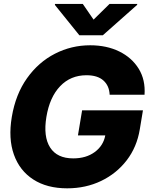

<svg xmlns="http://www.w3.org/2000/svg" viewBox="-20 -977 779 1008"><path d="M332.5 11.7Q226.6 11.7 154.8 -34.7Q83 -81.1 53 -165.3Q22.9 -249.5 42 -363.3Q62 -482.4 122.1 -566.7Q182.1 -650.9 268.6 -695.1Q355 -739.3 453.6 -739.3Q540 -739.3 606.2 -706.8Q672.4 -674.3 708.3 -616Q744.1 -557.6 738.8 -479.5H555.7Q553.7 -526.9 522.9 -554.4Q492.2 -582 434.1 -582Q350.6 -582 295.7 -524.4Q240.7 -466.8 223.6 -363.3Q206.5 -259.8 243.2 -202.6Q279.8 -145.5 364.3 -145.5Q432.1 -145.5 477.3 -178.7Q522.5 -211.9 532.7 -266.1H389.2L411.1 -397.9H730.5L713.9 -297.9Q698.7 -205.1 645.3 -135.5Q591.8 -65.9 511 -27.1Q430.2 11.7 332.5 11.7ZM414.6 -956.5 471.2 -874 555.2 -956.5H700.7L699.7 -951.2L520 -792H396.5L268.1 -951.2L269 -956.5Z"/></svg>

Font: Inter Display Extra Bold
Style: Italic
Weight: 800
Italic angle: -9.39999°
Designer: Rasmus Andersson
Foundry: rsms
Version: Version 4.000;git-4fc901f